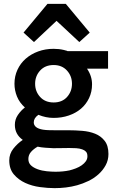

<svg xmlns="http://www.w3.org/2000/svg" viewBox="-20 -759 610 995"><path d="M258 -228Q302 -228 327.5 -256.5Q353 -285 353 -325Q353 -365 327 -393.5Q301 -422 258 -422Q214 -422 188 -393.5Q162 -365 162 -325Q162 -285 188 -256.5Q214 -228 258 -228ZM127 65Q127 85 140 97.5Q153 110 175 118Q197 126 222.5 128.5Q248 131 268 131Q307 131 340 124Q356 120 373 113.5Q390 107 403.5 97.5Q417 88 425 76.5Q433 65 433 51Q433 35 425.5 27Q418 19 406 15Q392 10 374.5 9Q357 8 339 8Q322 8 300 8.5Q278 9 256 9Q235 8 214 6.5Q193 5 175 1Q154 13 140.5 28.5Q127 44 127 65ZM109 -202Q81 -227 68 -259Q55 -291 55 -325Q55 -364 70.5 -397.5Q86 -431 113.5 -455Q141 -479 178 -492.5Q215 -506 258 -506Q286 -506 311 -500Q317 -499 322 -497Q325 -497 330 -494H540V-403H431Q457 -365 457 -322Q457 -283 441.5 -250.5Q426 -218 399.5 -195.5Q373 -173 336.5 -160.5Q300 -148 258 -148Q218 -148 179 -164Q155 -147 155 -125Q155 -95 203 -87Q216 -85 231 -84.5Q246 -84 263 -84Q280 -84 297.5 -84Q315 -84 334 -84Q369 -84 406 -81Q443 -78 473 -66Q503 -54 522.5 -29Q542 -4 542 39Q542 71 527.5 97.5Q513 124 490 144.5Q467 165 438 179Q409 193 380 201Q351 209 321.5 212.5Q292 216 263 216Q228 216 187 210.5Q146 205 111 189Q76 173 52 145Q28 117 28 72Q28 38 49.5 11Q71 -16 98 -34Q57 -63 57 -112Q57 -140 72.5 -163Q88 -186 109 -202ZM273 -651 156 -541 102 -590 226 -739H321L445 -590L391 -541Z"/></svg>

Font: Codetta
Style: Bold
Weight: 700
Designer: Ulrich Proeller
Foundry: PROSA GmbH
Version: Version 2.00;September 29, 2018;FontCreator 11.5.0.2427 64-b